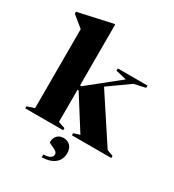

<svg xmlns="http://www.w3.org/2000/svg" viewBox="-234 -872 1105 1216"><g transform="rotate(30 318.5 -264.0)"><path d="M245.5 -32 295 -15.5V0H18V-15.5L71 -32V-610Q61 -618 40 -635.2Q19 -652.5 -10 -676.5V-690.5L236 -745H245.5V-299.5H256L477.5 -477L399 -495.5V-512H616V-495.5L532.5 -476.5L381 -368.5L602 -32L647 -15.5V0H359V-15.5L404 -29.5L253.5 -267.5H245.5ZM263 196Q298.5 194 312.8 184Q327 174 327 160Q327 147.5 316.8 139.2Q306.5 131 293.2 125.5Q280 120 270 115.2Q260 110.5 260 104Q260 76.5 277.2 58.5Q294.5 40.5 323.5 40.5Q351.5 40.5 371 59.5Q390.5 78.5 390.5 114Q390.5 138 379.2 160.8Q368 183.5 340 199Q312 214.5 263 216.5Z"/></g></svg>

Font: Newsreader Display
Style: Bold
Weight: 700
Designer: Hugues Gentile
Foundry: Production Type
Version: Version 1.001